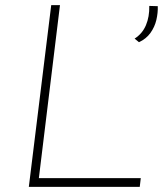

<svg xmlns="http://www.w3.org/2000/svg" viewBox="-20 -726 633 746"><path d="M179 -706H213L131 -34H527L523 0H92ZM520 -562 503 -576Q533 -595 547 -628Q561 -661 560 -703L593 -702Q594 -676 587.5 -648.5Q581 -621 564.5 -598Q548 -575 520 -562Z"/></svg>

Font: Josefin Sans Thin ExtraLight
Style: Italic
Weight: 250
Italic angle: -7°
Version: Version 2.000